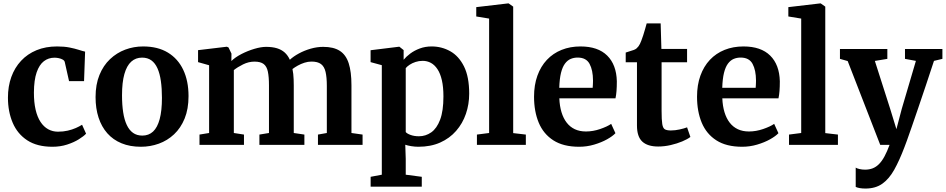

<svg xmlns="http://www.w3.org/2000/svg" viewBox="-20 -839 5478 1112"><path d="M26 -273.2Q25.9 -338.5 45.4 -392.8Q64.9 -447 102 -486.8Q139 -526.6 191.7 -548.3Q244.4 -570 310.5 -570Q352.2 -570 382.9 -563.8Q413.6 -557.7 435.7 -550.5Q457.8 -543.3 472.9 -540L466.8 -369.1H379.9L355.2 -479.2Q353.4 -488 343.6 -493.6Q333.8 -499.3 320.7 -502.1Q307.7 -504.9 296 -504.9Q260.8 -504.9 234.1 -484.5Q207.5 -464.1 192.2 -419.8Q176.9 -375.6 176.4 -303.1Q176.3 -246.4 186.2 -203.8Q196.2 -161.1 214.7 -133Q233.2 -104.8 259 -90.5Q284.8 -76.3 315.5 -76.3Q346.4 -76.3 372.2 -82.3Q398 -88.3 419 -97.5Q439.9 -106.7 455.3 -116.5L478.5 -64.7Q464.7 -49.8 436.2 -32.1Q407.7 -14.4 368.6 -1.7Q329.5 11 283.8 11Q195.2 11 138.2 -26.1Q81.2 -63.3 53.7 -127.6Q26.1 -192 26 -273.2Z M533.5 -276.7Q533.5 -349.9 556 -404.8Q578.4 -459.8 617.3 -496.5Q656.1 -533.2 705.4 -551.6Q754.8 -570 809 -570Q893.8 -570 952.3 -534.5Q1010.9 -498.9 1041.4 -434.4Q1071.9 -369.9 1071.9 -282.3Q1071.9 -207.8 1049.4 -152.6Q1026.9 -97.4 988.1 -61.1Q949.3 -24.7 899.8 -6.9Q850.2 11 796.1 11Q732.7 11 683.8 -9.2Q634.9 -29.3 601.5 -67.1Q568.1 -104.9 550.8 -158Q533.5 -211.1 533.5 -276.7ZM804.3 -53.7Q841.4 -53.7 866.6 -77.1Q891.7 -100.6 904.8 -149Q917.9 -197.4 917.9 -272Q917.9 -326.6 911.7 -369.8Q905.5 -413 892 -443.3Q878.5 -473.6 856.5 -489.5Q834.5 -505.3 802.8 -505.3Q765.9 -505.3 740 -481.9Q714 -458.4 700.4 -410.2Q686.7 -362.1 686.7 -287Q686.7 -231.9 693.4 -188.7Q700 -145.5 714.2 -115.4Q728.3 -85.3 750.5 -69.5Q772.8 -53.7 804.3 -53.7Z M1135.4 0V-59.6L1191.1 -68.7V-461.1L1127.1 -479.2V-548.5L1293.6 -568.4L1303.6 -564L1320.6 -528.4L1320 -485.6Q1342.4 -507.5 1378.4 -526.1Q1414.4 -544.6 1453 -556.1Q1491.6 -567.6 1521.3 -567.6Q1557.6 -567.6 1584.1 -559.5Q1610.5 -551.4 1628.9 -534.9Q1647.2 -518.4 1658.7 -492.9Q1679.6 -512.3 1711 -529.3Q1742.3 -546.4 1779.1 -557Q1815.9 -567.6 1851.9 -567.6Q1912.1 -567.6 1947.9 -544.6Q1983.8 -521.5 1999.6 -472.4Q2015.5 -423.2 2015.5 -345.1V-68.7L2079.9 -59.6V0H1821.5V-59.6L1872.9 -68.7V-341Q1872.9 -391.3 1865.6 -422.5Q1858.3 -453.7 1839 -468.1Q1819.8 -482.4 1784 -482.4Q1763.6 -482.4 1743.2 -475.8Q1722.8 -469.1 1704.8 -459.2Q1686.9 -449.2 1673.9 -439.2Q1676.7 -425.8 1678.4 -410.7Q1680.1 -395.5 1680.7 -379Q1681.4 -362.4 1681.4 -344.2V-68.7L1742.9 -59.6V0H1482.4V-59.6L1537.8 -68.7V-344.1Q1537.8 -393.8 1531.4 -424.1Q1525.1 -454.4 1507 -468.3Q1488.9 -482.1 1453.8 -482.1Q1420.1 -482.1 1387.9 -466.2Q1355.6 -450.2 1334.3 -433.1V-68.7L1393 -59.6V0Z M2697.4 -296.6Q2697.4 -234.9 2678.3 -179.5Q2659.3 -124 2621.7 -81Q2584.2 -37.9 2529.5 -13.5Q2474.7 11 2403.1 11Q2383.4 11 2361.7 7.5Q2340.1 3.9 2327.2 -0.7L2329.9 81.4V172.8L2422.8 185V242H2126.6V185L2191.3 172.8V-461.5L2126.3 -479.2V-548.1L2291.2 -568.4H2293.2L2317.7 -548.8V-492.9Q2332.3 -510.9 2356 -528.7Q2379.7 -546.4 2411.2 -558.2Q2442.6 -570 2479.9 -570Q2538.3 -570 2587.8 -542.2Q2637.3 -514.4 2667.4 -454.2Q2697.4 -394 2697.4 -296.6ZM2428.1 -486.6Q2406 -486.6 2386.8 -480.2Q2367.5 -473.9 2352.8 -464.2Q2338.1 -454.5 2329.9 -444.5V-74.3Q2337 -65.2 2357.9 -57.5Q2378.8 -49.8 2406.4 -49.8Q2445.4 -49.8 2477.7 -72.5Q2509.9 -95.2 2529 -145.7Q2548.2 -196.3 2548.2 -280.4Q2548.2 -335.2 2539.2 -374.3Q2530.2 -413.4 2513.7 -438.3Q2497.2 -463.2 2475.4 -474.9Q2453.6 -486.6 2428.1 -486.6Z M2812.8 -68.7V-731.4L2738.3 -743.6V-797.7L2923.5 -819.4H2925.6L2952.2 -800.6V-68.1L3025.5 -59.6V0H2742.2V-59.6Z M3333.9 11Q3243 11 3185.2 -26Q3127.5 -63 3100.2 -128.4Q3073 -193.8 3073 -278.6Q3073 -346.7 3092.4 -400.6Q3111.9 -454.6 3147.4 -492.4Q3183 -530.2 3232.5 -550.1Q3282 -570 3342 -570Q3443.2 -570 3496.6 -517.1Q3550.1 -464.3 3552.5 -368.4Q3552.5 -335.9 3550.6 -311.9Q3548.7 -287.8 3544.7 -269.5H3219.4Q3221.2 -224.8 3232 -189.3Q3242.8 -153.7 3262.1 -128.7Q3281.4 -103.7 3309.3 -90.6Q3337.1 -77.5 3373.7 -77.5Q3414.5 -77.5 3455.8 -91.7Q3497.1 -105.9 3519.7 -121.6L3544.4 -67.6Q3528.3 -50.3 3495.8 -32.1Q3463.2 -13.9 3421.1 -1.5Q3378.9 11 3333.9 11ZM3219 -330.6H3412.5Q3413.2 -337.6 3413.6 -345.3Q3414 -352.9 3414.2 -360Q3414.5 -367.1 3414.5 -372.8Q3414.3 -432.5 3394.6 -469.1Q3374.9 -505.6 3325.6 -505.6Q3303.6 -505.6 3284.9 -497.6Q3266.2 -489.6 3251.9 -470.3Q3237.6 -451 3229.1 -417Q3220.7 -383 3219 -330.6Z M3792 9.6Q3730.6 9.6 3699.8 -19.1Q3669.1 -47.7 3669.1 -111.9V-478.4H3603.9V-534.6Q3615.5 -538.8 3627.6 -542.3Q3639.8 -545.8 3650.1 -549.5Q3660.5 -553.2 3666.6 -558.6Q3673.2 -564.6 3677.9 -570.8Q3682.5 -577 3686.5 -585.1Q3690.5 -593.2 3694.6 -604.2Q3699.8 -616.9 3705.3 -634.6Q3710.8 -652.3 3716.2 -670.7Q3721.6 -689.1 3725.4 -703.5H3806.3L3810.6 -555.7H3959.3V-478.4H3811.7V-197.7Q3811.7 -144.7 3815.6 -120.4Q3819.5 -96.2 3831.1 -89.8Q3842.8 -83.4 3865.6 -83.4Q3890.5 -83.4 3917 -89.4Q3943.5 -95.3 3959.3 -101.5L3978.5 -45.8Q3961.4 -32.6 3931.3 -20Q3901.1 -7.3 3864.6 1.1Q3828.2 9.6 3792 9.6Z M4277.9 11Q4187 11 4129.2 -26Q4071.5 -63 4044.2 -128.4Q4017 -193.8 4017 -278.6Q4017 -346.7 4036.4 -400.6Q4055.9 -454.6 4091.4 -492.4Q4127 -530.2 4176.5 -550.1Q4226 -570 4286 -570Q4387.2 -570 4440.6 -517.1Q4494.1 -464.3 4496.5 -368.4Q4496.5 -335.9 4494.6 -311.9Q4492.7 -287.8 4488.7 -269.5H4163.4Q4165.2 -224.8 4176 -189.3Q4186.8 -153.7 4206.1 -128.7Q4225.4 -103.7 4253.3 -90.6Q4281.1 -77.5 4317.7 -77.5Q4358.5 -77.5 4399.8 -91.7Q4441.1 -105.9 4463.7 -121.6L4488.4 -67.6Q4472.3 -50.3 4439.8 -32.1Q4407.2 -13.9 4365.1 -1.5Q4322.9 11 4277.9 11ZM4163 -330.6H4356.5Q4357.2 -337.6 4357.6 -345.3Q4358 -352.9 4358.2 -360Q4358.5 -367.1 4358.5 -372.8Q4358.3 -432.5 4338.6 -469.1Q4318.9 -505.6 4269.6 -505.6Q4247.6 -505.6 4228.9 -497.6Q4210.2 -489.6 4195.9 -470.3Q4181.6 -451 4173.1 -417Q4164.7 -383 4163 -330.6Z M4620.3 -68.7V-731.4L4545.8 -743.6V-797.7L4731 -819.4H4733.1L4759.7 -800.6V-68.1L4833 -59.6V0H4549.7V-59.6Z M4992.3 253Q4974.4 253 4959.8 250.5Q4945.2 247.9 4936 243.5V131.8Q4942.7 136.6 4958.1 140.1Q4973.5 143.6 4990.3 143.6Q5014.4 143.6 5034.3 135.9Q5054.2 128.1 5071.1 111.1Q5088 94.1 5102.8 66.6Q5117.7 39 5132.1 0H5078L4889.5 -485.4L4844.7 -498.1V-555.4H5119.2V-498.1L5046.9 -486.1L5135.6 -208.7L5171.7 -90.9L5202.9 -209.3L5284.6 -486.4L5221.4 -498.1V-555.4H5438.1V-498.1L5389.3 -486.4Q5366.1 -415.3 5342.8 -345.9Q5319.5 -276.5 5298.5 -214.9Q5277.5 -153.3 5260.6 -104.5Q5243.7 -55.7 5232.5 -24.7Q5221.4 6.3 5218.2 13.5Q5189 90.5 5159.1 144Q5129.2 197.5 5089.7 225.3Q5050.3 253 4992.3 253Z"/></svg>

Font: Merriweather 7pt Light
Style: Regular
Weight: 300
Designer: Eben Sorkin
Foundry: Eben Sorkin
Version: Version 2.200;gftools[0.9.31]